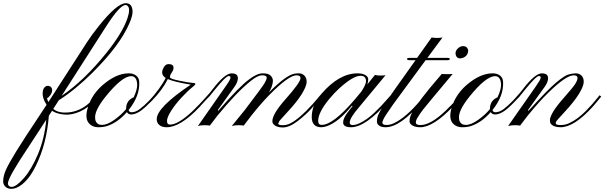

<svg xmlns="http://www.w3.org/2000/svg" viewBox="-326 -791 3762 1195"><path d="M-276.9 351.6Q-276.4 360.4 -270.5 366.2Q-264.6 372.1 -252.9 372.1Q-225.6 372.1 -177.2 317.4Q-129.4 262.7 -88.9 166.5Q-48.8 70.3 -38.1 -45.9L-202.6 206.1L-241.7 270.5Q-276.9 331.5 -276.9 351.6ZM455.1 -759.8Q419.9 -759.8 333.5 -625L57.6 -194.3Q198.7 -290.5 335.9 -461.4Q436.5 -586.4 467.3 -677.7Q486.3 -734.4 469.7 -752.9Q463.9 -759.8 455.1 -759.8ZM-254.4 384.3Q-278.3 384.8 -292 371.1Q-305.7 357.4 -306.2 340.8Q-307.1 307.1 -290 268.1Q-272.9 229 -226.1 152.8L-165 56.6L-36.1 -138.7Q-65.4 -184.1 -59.6 -222.2Q-57.6 -237.3 -48.8 -247.1Q-40 -256.8 -28.3 -256.8Q-16.6 -256.8 -8.8 -249Q-1 -241.2 -1.5 -228Q-2 -214.8 -11.7 -200.2Q-21.5 -185.5 -33.2 -179.7Q-31.2 -168.9 -24.9 -155.8L214.8 -527.3Q246.1 -575.7 288.1 -627.9Q402.3 -771 456.5 -771Q497.1 -771.5 499 -720.7Q500 -694.3 480.5 -648.4Q421.4 -509.3 250 -338.9Q141.6 -231.4 40 -167L5.4 -113.3Q28.3 -93.3 66.4 -90.8Q136.7 -86.4 198.7 -126Q233.9 -148.9 273.4 -197.8L284.7 -189.9Q279.3 -185.1 270 -173.8Q227.5 -122.1 173.8 -97.7Q120.6 -73.2 72.3 -78.1Q23.9 -83 -2 -101.6L-22 -70.3Q-35.6 105.5 -103.5 242.2Q-147.5 331.1 -202.1 366.2Q-230 384.3 -254.4 384.3Z M309.6 -13.7Q341.3 -13.7 385.3 -44.9Q429.2 -76.2 459 -112.3V-114.3Q459 -155.8 490.2 -176.8Q498.5 -182.6 505.9 -185.1Q529.3 -234.9 527.8 -266.6Q524.9 -316.9 490.7 -316.9Q433.1 -316.9 329.1 -187Q262.2 -103 266.1 -56.2Q266.1 -29.3 287.6 -17.6Q295.4 -13.7 309.6 -13.7ZM490.2 -78.6Q472.2 -78.6 463.9 -93.3Q405.8 -27.3 338.4 -5.9Q315.9 1 285.2 1Q254.4 1 233.4 -17.6Q193.8 -51.8 227.1 -140.6Q260.3 -229.5 352.5 -292Q415.5 -334.5 475.6 -334.5Q502 -335 520.5 -321.3Q539.1 -307.6 540.5 -282.2Q545.4 -194.3 474.6 -106.4Q477.5 -92.3 493.2 -92.3Q517.6 -92.3 544.9 -112.8Q571.8 -133.3 602.5 -165L621.1 -185.5Q628.9 -194.8 632.3 -198.2L643.1 -189.9Q636.7 -184.1 627 -173.3Q617.2 -162.6 605 -150.4L579.1 -125Q528.8 -78.6 490.2 -78.6Z M705.1 -305.7Q665.5 -331.1 697.3 -377.9Q706.5 -391.6 723.1 -392.1Q753.9 -392.1 753.9 -369.6Q753.9 -358.4 749.5 -350.6L740.7 -335.4Q731.9 -324.2 731.9 -309.6Q731.9 -300.8 790.5 -288.6Q849.1 -276.4 869.6 -275.4Q890.1 -274.4 890.1 -268.6Q889.6 -262.7 874 -250.5Q839.4 -222.7 801.8 -181.6Q764.2 -140.6 738.8 -100.6Q713.4 -60.5 713.4 -38.1Q712.9 -15.6 732.4 -15.6Q782.7 -15.6 870.1 -97.2L912.6 -139.6Q932.1 -159.7 946.3 -175.8L966.3 -198.2L976.1 -189.9Q966.8 -181.6 951.2 -164.1L916 -125Q796.9 1 710.9 1Q682.6 1 666 -12.7Q649.4 -26.4 649.4 -49.3Q649.4 -122.1 861.3 -264.2Q757.8 -281.2 718.3 -298.8Q686 -232.4 619.1 -163.6Q603.5 -147.5 599.6 -146Q595.7 -144.5 595.2 -143.6Q594.2 -142.6 593.8 -146.5Q592.8 -151.9 595.7 -155.3Q675.8 -245.6 705.1 -305.7Z M905.8 -6.8 1075.2 -249Q1106.9 -293.5 1108.4 -305.7Q1109.9 -317.9 1097.7 -317.9Q1079.6 -317.9 1007.8 -228.5L976.6 -189.9Q972.7 -188.5 968.8 -192.4Q964.8 -196.3 966.3 -198.2Q980.5 -212.9 998 -236.3Q1073.2 -334 1115.2 -334.5Q1168.9 -334.5 1149.4 -279.3Q1145.5 -267.6 1132.3 -249L1029.8 -106.4L1032.2 -101.1Q1163.6 -252.9 1225.1 -297.4Q1273.4 -334.5 1308.6 -334.5Q1343.8 -335 1358.4 -320.3Q1373 -305.7 1372.6 -286.6Q1370.6 -252.4 1346.7 -214.4Q1451.2 -320.8 1504.9 -332Q1515.6 -334.5 1535.2 -334.5Q1554.7 -334.5 1568.8 -320.3Q1583 -306.2 1582.5 -280.3Q1582 -254.4 1551.8 -205.1Q1520.5 -155.3 1465.8 -96.7Q1411.1 -38.1 1409.7 -32.2Q1408.2 -26.4 1408.2 -23.9L1404.8 -23.4Q1404.8 -11.7 1432.6 -11.7Q1460 -11.7 1483.4 -24.4Q1539.6 -54.2 1618.7 -141.6L1649.9 -177.7Q1662.6 -193.4 1667 -198.2L1677.2 -189.9Q1672.9 -185.5 1659.2 -168.9Q1645.5 -152.3 1611.8 -114.7Q1578.1 -77.1 1526.4 -37.1Q1474.6 2.4 1433.6 2.4Q1392.6 2.4 1374.5 -20Q1369.1 -26.9 1369.1 -36.1Q1369.1 -81.5 1452.1 -174.8Q1544.4 -278.8 1544.4 -304.7Q1544.4 -322.3 1519.5 -322.3Q1470.7 -322.3 1350.6 -200.2Q1299.3 -148.4 1236.3 -68.8L1190.9 -9.3Q1179.7 -11.7 1157.2 -11.7Q1134.8 -11.7 1116.7 -6.8Q1189 -95.2 1196.3 -104.5Q1306.6 -249.5 1320.3 -272.9Q1334 -296.4 1334 -307.1Q1334 -322.3 1306.2 -322.3Q1278.3 -322.3 1235.8 -288.1Q1146.5 -216.8 1025.4 -68.8L980 -9.3Q968.8 -11.7 945.3 -11.7Q921.9 -11.7 905.8 -6.8Z M1654.3 -38.1Q1654.3 -13.7 1676.3 -13.7Q1747.6 -13.7 1881.8 -171.4L1922.9 -220.7Q1952.1 -265.1 1952.1 -285.2Q1952.1 -319.3 1918 -319.3Q1871.6 -319.3 1784.7 -240.2Q1754.9 -212.9 1723.1 -174.8Q1654.3 -91.3 1654.3 -38.1ZM1858.4 1Q1809.6 1 1809.6 -29.3Q1809.6 -54.2 1837.9 -91.8L1868.7 -130.9L1863.8 -132.8Q1781.7 -31.7 1709 -5.9Q1689 1 1674.3 1Q1614.3 1 1614.3 -63Q1614.3 -138.2 1674.3 -206.5Q1784.2 -334.5 1898.9 -334.5Q1930.7 -334.5 1948.2 -323.7Q1965.8 -313.5 1965.8 -296.9Q1965.8 -280.3 1960 -265.6L2007.8 -324.7Q2021 -320.8 2041 -320.8Q2061 -320.8 2073.7 -322.8L1909.2 -124.5Q1850.6 -56.2 1850.6 -28.3Q1850.6 -12.7 1869.1 -12.7Q1887.2 -12.7 1911.6 -23.9Q1957 -44.9 2003.4 -88.9Q2049.8 -132.8 2082.5 -171.9L2106 -198.2L2116.2 -189.9L2091.3 -161.6Q1950.7 1 1858.4 1Z M2053.7 -28.3Q2053.7 -13.7 2077.1 -13.2Q2100.6 -12.7 2124 -23.4Q2199.2 -57.6 2292 -168L2317.4 -198.2L2328.1 -189.9L2302.7 -160.6Q2166.5 1 2073.7 1Q2046.9 1 2033.2 -9.8Q2019.5 -20.5 2020 -33.2Q2020 -56.2 2027.3 -74.2Q2034.7 -92.3 2058.1 -129.4L2134.3 -239.3L2260.3 -416.5H2221.7Q2207 -417 2207 -423.8Q2207 -430.7 2225.6 -430.7H2270L2360.4 -557.6Q2394.5 -552.2 2428.2 -557.6L2334 -430.7H2460Q2473.6 -430.7 2473.6 -423.8Q2473.6 -417 2461.4 -416.5H2323.2L2121.1 -141.6Q2069.3 -67.9 2061.5 -50.8Q2053.7 -33.7 2053.7 -28.3Z M2291 -12.7Q2354.5 -12.7 2447.8 -102.1L2491.7 -146Q2511.2 -167 2523.9 -181.6Q2536.6 -196.3 2539.1 -198.7L2548.8 -189.9Q2544.4 -184.6 2530.8 -168.9Q2517.1 -153.3 2497.1 -131.8Q2371.6 1 2289.6 1Q2259.3 1 2241.2 -9.8Q2223.1 -20.5 2223.1 -35.2Q2223.1 -49.3 2226.1 -60.5Q2238.8 -108.4 2348.6 -242.2L2423.8 -331.1Q2429.7 -329.6 2447.8 -329.6H2470.7Q2483.4 -329.6 2491.2 -330.6Q2329.6 -137.7 2309.1 -111.3Q2288.6 -85 2275.9 -64Q2262.2 -43.9 2262.2 -28.3Q2262.2 -12.7 2291 -12.7ZM2536.6 -427.7Q2524.9 -427.7 2517.1 -436.5Q2509.3 -445.3 2509.3 -460.4Q2509.3 -476.1 2523.9 -489.7Q2538.6 -503.9 2555.2 -503.9Q2571.8 -503.9 2579.6 -495.1Q2587.4 -486.3 2587.9 -475.1Q2587.4 -464.4 2583.5 -456.1Q2579.6 -447.8 2572.8 -441.4Q2565.9 -435.5 2556.6 -431.6Q2547.9 -427.7 2536.6 -427.7Z M2574.2 -13.7Q2606 -13.7 2649.9 -44.9Q2693.8 -76.2 2723.6 -112.3V-114.3Q2723.6 -155.8 2754.9 -176.8Q2763.2 -182.6 2770.5 -185.1Q2793.9 -234.9 2792.5 -266.6Q2789.6 -316.9 2755.4 -316.9Q2697.8 -316.9 2593.8 -187Q2526.9 -103 2530.8 -56.2Q2530.8 -29.3 2552.2 -17.6Q2560.1 -13.7 2574.2 -13.7ZM2754.9 -78.6Q2736.8 -78.6 2728.5 -93.3Q2670.4 -27.3 2603 -5.9Q2580.6 1 2549.8 1Q2519 1 2498 -17.6Q2458.5 -51.8 2491.7 -140.6Q2524.9 -229.5 2617.2 -292Q2680.2 -334.5 2740.2 -334.5Q2766.6 -335 2785.2 -321.3Q2803.7 -307.6 2805.2 -282.2Q2810.1 -194.3 2739.3 -106.4Q2742.2 -92.3 2757.8 -92.3Q2782.2 -92.3 2809.6 -112.8Q2836.4 -133.3 2867.2 -165L2885.7 -185.5Q2893.6 -194.8 2897 -198.2L2907.7 -189.9Q2901.4 -184.1 2891.6 -173.3Q2881.8 -162.6 2869.6 -150.4L2843.8 -125Q2793.5 -78.6 2754.9 -78.6Z M2836.4 -6.8 3005.9 -249Q3037.6 -293.5 3039.1 -305.7Q3040.5 -317.9 3028.3 -317.9Q3010.3 -317.9 2938.5 -228.5L2907.2 -189.9Q2903.3 -188.5 2899.4 -192.4Q2895.5 -196.3 2897 -198.2Q2911.1 -212.9 2928.7 -236.3Q3003.9 -334 3045.9 -334.5Q3099.6 -334.5 3080.1 -279.3Q3076.2 -267.6 3063 -249L2960.4 -106.4L2962.9 -101.1Q3085.9 -236.3 3136.7 -278.3Q3187.5 -320.3 3210.9 -327.1Q3235.4 -334 3257.3 -334.5Q3279.3 -334.5 3293.5 -320.3Q3307.6 -306.2 3307.1 -280.3Q3306.6 -254.4 3276.4 -205.1Q3245.1 -155.3 3190.4 -96.7Q3135.7 -38.1 3134.3 -32.2Q3132.8 -26.4 3132.8 -23.9Q3132.8 -12.7 3163.1 -12.7Q3193.4 -12.7 3218.8 -25.4Q3245.1 -38.1 3270.5 -56.6Q3295.9 -76.2 3318.4 -98.6Q3340.8 -121.1 3358.9 -141.6Q3377 -162.1 3389.2 -177.7Q3401.4 -193.4 3405.8 -198.2L3416 -189.9Q3411.1 -184.6 3398.4 -168.5Q3385.7 -152.3 3367.2 -131.3Q3248.5 1 3163.1 1Q3119.1 1 3102.1 -21Q3096.7 -27.8 3096.7 -44.4Q3096.7 -61 3116.2 -94.7Q3135.7 -128.4 3186.5 -186Q3237.8 -243.7 3253.4 -267.6Q3268.6 -292 3268.6 -304.7Q3268.6 -322.3 3245.1 -322.3Q3196.8 -322.3 3085.4 -212.9Q3029.3 -158.2 2956.5 -68.8L2911.1 -9.3Q2897.9 -11.7 2877 -11.7Q2856 -11.7 2836.4 -6.8Z"/></svg>

Font: PinyonScript
Style: Regular
Weight: 400
Designer: Nicole Fally
Foundry: Nicole Fally
Version: Version 1.005